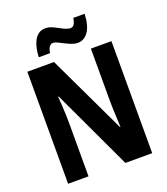

<svg xmlns="http://www.w3.org/2000/svg" viewBox="-163 -1037 1003 1150"><g transform="rotate(-20 338.5 -461.5)"><path d="M607 0H436L197 -510H193Q196 -479 197.5 -448Q199 -417 200 -389Q201 -361 201 -337V0H71V-714H241L479 -213H482Q481 -243 479.5 -272.5Q478 -302 477 -330Q476 -358 476 -380V-714H607ZM165 -772Q166 -800 171.5 -826.5Q177 -853 188 -874.5Q199 -896 217 -909Q235 -922 261 -922Q281 -922 300 -914Q319 -906 337 -896Q355 -886 372 -878.5Q389 -871 405 -871Q419 -871 427.5 -884Q436 -897 440 -923H512Q509 -848 482.5 -810.5Q456 -773 416 -773Q397 -773 377 -780.5Q357 -788 338 -798Q319 -808 302.5 -816Q286 -824 272 -824Q261 -824 251 -812Q241 -800 237 -772Z"/></g></svg>

Font: Noto Sans Khmer Condensed
Style: Bold
Weight: 700
Width: 3
Designer: Danh Hong and the Monotype Design Team
Foundry: Monotype Imaging Inc.
Version: Version 2.004